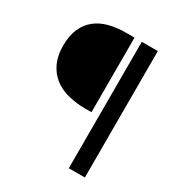

<svg xmlns="http://www.w3.org/2000/svg" viewBox="-177 -778 913 982"><g transform="rotate(30 280.0 -287.5)"><path d="M374 -661.1H468.8V85.4H374ZM292.5 -220.7Q238.3 -220.7 190.7 -233.4Q143.1 -246.1 108.6 -273.4Q74.2 -300.8 54.7 -343Q35.2 -385.3 35.2 -442.9Q35.2 -502.9 53.7 -544.7Q72.3 -586.4 105.7 -612.5Q139.2 -638.7 184.1 -649.9Q229 -661.1 281.7 -661.1H331.1V-220.7Z"/></g></svg>

Font: Pyidaungsu Numbers
Style: Regular
Weight: 400
Designer: Sun Tun
Foundry: MCF
Version: Version 1.083; ttfautohint (v1.8.2)